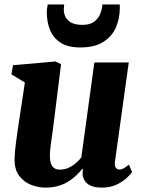

<svg xmlns="http://www.w3.org/2000/svg" viewBox="-20 -846 652 876"><path d="M186.5 10Q156.5 10 124.2 -1.8Q92 -13.5 69.8 -40.8Q47.5 -68 46.5 -114Q46.5 -131.5 48.2 -152.5Q50 -173.5 53 -196.5Q56 -219.5 59.5 -243.5Q63 -267.5 66.5 -290.5L93.5 -469.5L32 -507L39.5 -548.5L233.5 -565.5L258.5 -553L225.5 -288Q223 -266.5 219.8 -244.2Q216.5 -222 213.8 -201.8Q211 -181.5 209.2 -165Q207.5 -148.5 207.5 -137.5Q207.5 -114 212.5 -99.8Q217.5 -85.5 227.5 -78.8Q237.5 -72 254 -72Q273.5 -72 291.2 -79.8Q309 -87.5 324.2 -100.2Q339.5 -113 351 -127.5L410.5 -561H567.5L504.5 -109Q502 -90 508 -81.2Q514 -72.5 524.5 -72.5Q533 -72.5 541.8 -76.8Q550.5 -81 568.5 -94.5L582.5 -61Q577 -52 559.2 -35Q541.5 -18 512.5 -4Q483.5 10 445.5 10Q405 10 384 -4Q363 -18 358 -42.5Q357.5 -45.5 357 -49.5Q356.5 -53.5 356.8 -57.8Q357 -62 357.5 -66.8Q358 -71.5 358.5 -75.5L356.5 -76.5Q344 -61 328.2 -45.8Q312.5 -30.5 291.8 -17.8Q271 -5 245.2 2.5Q219.5 10 186.5 10ZM346.5 -629.5Q290 -629.5 256.5 -651.2Q223 -673 208.2 -709.5Q193.5 -746 193.5 -791Q193.5 -800.5 195 -809.5Q196.5 -818.5 198 -825.5H273Q272.5 -820.5 271.8 -815Q271 -809.5 271 -803.5Q271 -783 280 -766.8Q289 -750.5 307.8 -741.5Q326.5 -732.5 356.5 -732.5Q391 -732.5 410.2 -747.5Q429.5 -762.5 437.8 -784Q446 -805.5 447 -825.5H526.5Q526.5 -821 526.5 -817Q526.5 -813 526.5 -808Q526.5 -762 509 -721.2Q491.5 -680.5 451.8 -655Q412 -629.5 346.5 -629.5Z"/></svg>

Font: Merriweather 24pt Black
Style: Italic
Weight: 900
Italic angle: -7.8°
Designer: Eben Sorkin
Foundry: Eben Sorkin
Version: Version 2.101